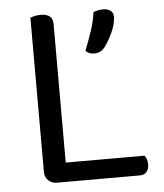

<svg xmlns="http://www.w3.org/2000/svg" viewBox="-47 -655 596 698"><g transform="rotate(-5 250.5 -306.5)"><path d="M133 0Q114 0 101.5 -12Q89 -24 89 -44V-606Q94 -608 104.5 -610.5Q115 -613 127 -613Q171 -613 171 -576V-70H458Q469 -59 469 -37Q469 -20 460 -10Q451 0 436 0ZM347 -474Q332 -456 309 -456Q288 -456 278 -469Q292 -504 304 -540.5Q316 -577 319 -606Q336 -613 355 -613Q371 -613 381.5 -605.5Q392 -598 392 -583Q392 -571 388 -555.5Q384 -540 377 -525Q370 -510 362 -496.5Q354 -483 347 -474Z"/></g></svg>

Font: Baloo Chettan 2
Style: Regular
Weight: 400
Designer: Maithili Shingre, Unnati Kotecha and Ek Type
Foundry: Ek Type
Version: Version 1.640;hotconv 1.0.111;makeotfexe 2.5.65597; ttfautoh